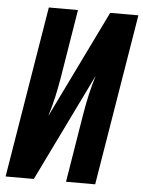

<svg xmlns="http://www.w3.org/2000/svg" viewBox="-53 -777 612 820"><g transform="rotate(5 253.5 -367.5)"><path d="M2 0 123 -735H248L200 -441Q193 -399 183.5 -356.5Q174 -314 161 -273L386 -735H507L386 0H261L309 -294Q316 -336 325.5 -378.5Q335 -421 348 -462L123 0Z"/></g></svg>

Font: Iosevka Extrabold
Style: Italic
Weight: 800
Italic angle: -9°
Monospace: yes
Designer: Belleve Invis
Foundry: Belleve Invis
Version: Version 32.5.0; ttfautohint (v1.8.4)